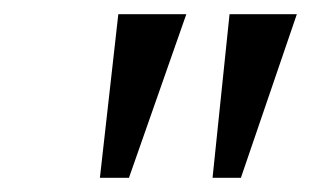

<svg xmlns="http://www.w3.org/2000/svg" viewBox="-20 -734 439 271"><path d="M147 -714H243L162 -483H121ZM304 -714H399L320 -483H280Z"/></svg>

Font: Noto Serif Cond
Style: Italic
Weight: 400
Width: 3
Italic angle: -12°
Designer: Monotype Design Team
Foundry: Monotype Imaging Inc.
Version: Version 1.001